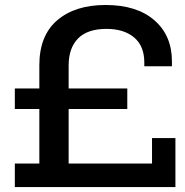

<svg xmlns="http://www.w3.org/2000/svg" viewBox="-20 -757 750 777"><path d="M40 0V-95.2H139.2V-315.9H40V-398.9H139.2V-493.2Q139.2 -612.8 211.4 -674.8Q283.7 -736.8 407.2 -736.8Q533.7 -736.8 604.7 -675Q675.8 -613.3 675.8 -508.8V-488.8H564V-503.9Q564 -570.8 522.7 -605.5Q481.4 -640.1 411.1 -640.1Q334 -640.1 295.9 -601.3Q257.8 -562.5 257.8 -492.2V-398.9H495.1V-315.9H257.8V-95.2H595.2V-198.2H689.9V0Z"/></svg>

Font: Lumene Sans Expanded Medium
Style: Regular
Weight: 500
Width: 7
Designer: Deni Anggara
Version: Version 1.003;Glyphs 3.1.2 (3151)